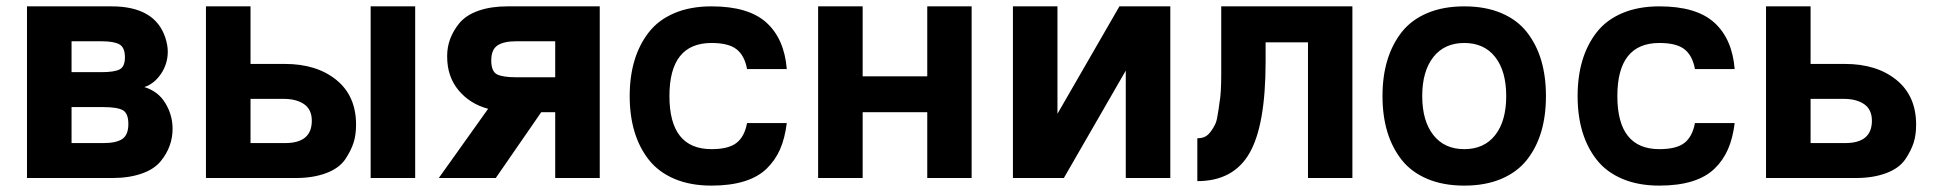

<svg xmlns="http://www.w3.org/2000/svg" viewBox="-20 -560 6087 604"><path d="M507.8 -397.9Q507.8 -359.4 486.6 -327.9Q465.3 -296.4 434.1 -286.1Q477.5 -272.9 500 -235.8Q522.9 -198.2 522.9 -154.8Q522.9 -98.6 485.8 -53.2Q464.8 -27.3 425 -13.7Q385.3 0 334 0H64.9V-540H331.1Q467.3 -540 500 -441.9Q507.8 -417.5 507.8 -397.9ZM373 -379.9Q373 -410.6 355.7 -420.4Q338.4 -430.2 298.8 -430.2H205.1V-333H298.8Q339.4 -333 356.2 -341.6Q373 -350.1 373 -379.9ZM383.8 -169.9Q383.8 -203.6 366.2 -213.4Q348.6 -223.1 305.2 -223.1H205.1V-109.9H305.2Q345.7 -109.9 364.7 -122.8Q383.8 -135.7 383.8 -169.9Z M876 -358.9Q976.1 -358.9 1038.1 -308.6Q1100.1 -258.3 1100.1 -168Q1100.1 -134.8 1092 -110.4Q1084 -85.9 1066.9 -60.1Q1047.4 -30.8 1006.1 -15.4Q964.8 0 911.1 0H627.9V-540H768.1V-358.9ZM960.9 -180.2Q960.9 -215.3 936.8 -232.2Q912.6 -249 872.1 -249H768.1V-109.9H877Q960.9 -109.9 960.9 -180.2ZM1286.1 -540V0H1146V-540Z M1515.6 -217.8Q1458.5 -232.9 1422.6 -275.9Q1386.7 -318.8 1386.7 -381.8V-384.8Q1386.7 -439.5 1424.8 -486.8Q1446.3 -512.7 1485.6 -526.4Q1524.9 -540 1575.7 -540H1866.7V0H1726.6V-207H1682.6L1539.6 0H1360.4ZM1525.4 -370.1Q1525.4 -335.9 1543 -326.4Q1560.5 -316.9 1604.5 -316.9H1726.6V-430.2H1604.5Q1564.5 -430.2 1544.9 -417Q1525.4 -403.8 1525.4 -370.1Z M2218.3 -424.8Q2085.9 -424.8 2085.9 -257.8Q2085.9 -90.8 2218.3 -90.8Q2272 -90.8 2297.1 -110.6Q2322.3 -130.4 2330.1 -172.9H2455.1Q2449.2 -125.5 2434.1 -90.6Q2418.9 -55.7 2391.6 -29.3Q2364.3 -2.9 2320.8 10.5Q2277.3 23.9 2218.3 23.9Q2151.9 23.9 2101.8 2.7Q2051.8 -18.6 2021.5 -56.9Q1991.2 -95.2 1976.1 -145.5Q1960.9 -195.8 1960.9 -257.8Q1960.9 -319.8 1976.1 -370.1Q1991.2 -420.4 2021.5 -459Q2051.8 -497.6 2101.8 -518.8Q2151.9 -540 2218.3 -540Q2334.5 -540 2390.9 -489Q2447.3 -438 2455.1 -342.8H2330.1Q2322.3 -385.3 2297.1 -405Q2272 -424.8 2218.3 -424.8Z M2553.7 -540H2693.8V-319.8H2897V-540H3036.6V0H2897V-207H2693.8V0H2553.7Z M3166.5 -540H3306.6V-202.1L3501.5 -540H3661.6V0H3521.5V-337.9L3326.7 0H3166.5Z M3821.8 -540H4234.4V0H4094.7V-426.8H3961.4V-366.2Q3961.4 -166 3910.6 -78.1Q3859.9 9.8 3746.6 9.8V-125Q3768.1 -125 3780 -136.2Q3792 -147.5 3802.7 -168.9Q3806.2 -175.8 3808.6 -187.5Q3811 -199.2 3813.5 -216.3Q3815.9 -233.4 3816.4 -237.8Q3821.8 -265.1 3821.8 -328.1Z M4489 -380.4Q4454.1 -335.9 4454.1 -257.8Q4454.1 -179.7 4489 -135.3Q4523.9 -90.8 4586.4 -90.8Q4648.9 -90.8 4683.6 -135Q4718.3 -179.2 4718.3 -257.8Q4718.3 -336.4 4683.6 -380.6Q4648.9 -424.8 4586.4 -424.8Q4523.9 -424.8 4489 -380.4ZM4344.2 -145.5Q4329.1 -195.8 4329.1 -257.8Q4329.1 -319.8 4344.2 -370.1Q4359.4 -420.4 4389.6 -459Q4419.9 -497.6 4470 -518.8Q4520 -540 4586.4 -540Q4652.8 -540 4702.9 -518.8Q4752.9 -497.6 4783.2 -459Q4813.5 -420.4 4828.4 -370.1Q4843.3 -319.8 4843.3 -257.8Q4843.3 -195.8 4828.4 -145.5Q4813.5 -95.2 4783.2 -56.9Q4752.9 -18.6 4702.9 2.7Q4652.8 23.9 4586.4 23.9Q4520 23.9 4470 2.7Q4419.9 -18.6 4389.6 -56.9Q4359.4 -95.2 4344.2 -145.5Z M5200.2 -424.8Q5067.9 -424.8 5067.9 -257.8Q5067.9 -90.8 5200.2 -90.8Q5253.9 -90.8 5279.1 -110.6Q5304.2 -130.4 5312 -172.9H5437Q5431.2 -125.5 5416 -90.6Q5400.9 -55.7 5373.5 -29.3Q5346.2 -2.9 5302.7 10.5Q5259.3 23.9 5200.2 23.9Q5133.8 23.9 5083.7 2.7Q5033.7 -18.6 5003.4 -56.9Q4973.1 -95.2 4958 -145.5Q4942.9 -195.8 4942.9 -257.8Q4942.9 -319.8 4958 -370.1Q4973.1 -420.4 5003.4 -459Q5033.7 -497.6 5083.7 -518.8Q5133.8 -540 5200.2 -540Q5316.4 -540 5372.8 -489Q5429.2 -438 5437 -342.8H5312Q5304.2 -385.3 5279.1 -405Q5253.9 -424.8 5200.2 -424.8Z M5783.7 -358.9Q5883.8 -358.9 5945.8 -308.6Q6007.8 -258.3 6007.8 -168Q6007.8 -134.8 5999.8 -110.4Q5991.7 -85.9 5974.6 -60.1Q5955.1 -30.8 5913.8 -15.4Q5872.6 0 5818.8 0H5535.6V-540H5675.8V-358.9ZM5868.7 -180.2Q5868.7 -215.3 5844.5 -232.2Q5820.3 -249 5779.8 -249H5675.8V-109.9H5784.7Q5868.7 -109.9 5868.7 -180.2Z"/></svg>

Font: Miedinger*
Style: Bold
Weight: 700
Version: Version 001.000